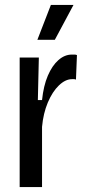

<svg xmlns="http://www.w3.org/2000/svg" viewBox="-20 -761 351 781"><path d="M60 0V-326V-527H138L134 -354H151Q157 -412 174.5 -453Q192 -494 217.5 -516.5Q243 -539 272 -539Q278 -539 283 -539Q288 -539 293 -537L289 -437Q286 -439 281.5 -439Q277 -439 273 -439Q246 -439 219.5 -413.5Q193 -388 174.5 -344Q156 -300 151 -245V0ZM203 -599H132L187 -741H279Z"/></svg>

Font: Bricolage Grotesque Condensed
Style: Regular
Weight: 400
Width: 3
Designer: Mathieu Triay
Foundry: Atelier Triay
Version: Version 1.000;gftools[0.9.30]